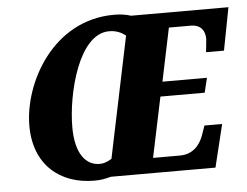

<svg xmlns="http://www.w3.org/2000/svg" viewBox="-52 -789 1113 864"><g transform="rotate(-5 504.5 -357.0)"><path d="M340 11C372 11 388 7 416 0H888L935 -193H855L840 -150C824 -106 792 -68 733 -68H612L669 -340H869L885 -406H684L734 -646H832C879 -646 897 -617 897 -581C897 -575 892 -530 891 -521H972L1009 -714H569C546 -722 517 -725 493 -725C216 -725 70 -453 70 -260C70 -83 186 11 340 11ZM370 -62C310 -62 262 -115 262 -237C262 -389 327 -653 464 -653C494 -653 517 -644 539 -627L425 -80C402 -66 387 -62 370 -62Z"/></g></svg>

Font: Noto Serif SemiCondensed Black
Style: Italic
Weight: 900
Width: 4
Italic angle: -12°
Designer: Monotype Design Team
Foundry: Monotype Imaging Inc.
Version: Version 2.014